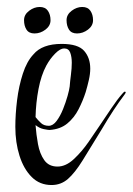

<svg xmlns="http://www.w3.org/2000/svg" viewBox="-20 -517 381 551"><path d="M128 14Q94 14 71 -9Q48 -32 36 -70Q24 -108 24 -153Q24 -189 29 -229.5Q34 -270 45.5 -305.5Q57 -341 76 -361Q101 -391 157 -391Q204 -391 221.5 -371Q239 -351 239 -320Q239 -305 235 -287.5Q231 -270 226 -253Q218 -228 205.5 -203.5Q193 -179 173 -162.5Q153 -146 122 -144Q118 -144 105.5 -146.5Q93 -149 82 -158Q84 -131 89 -103.5Q94 -76 107 -57.5Q120 -39 145 -39Q169 -39 192 -60.5Q215 -82 234 -109.5Q253 -137 265 -155Q282 -180 299 -205.5Q316 -231 331 -248Q336 -254 338 -254Q344 -254 337 -245Q306 -204 272 -146Q239 -92 217 -56.5Q195 -21 175 -3.5Q155 14 128 14ZM120 -156Q132 -156 142.5 -170Q153 -184 161 -204Q169 -224 174 -242Q179 -260 180 -269Q181 -283 183.5 -302Q186 -321 186 -337Q186 -354 181.5 -366Q177 -378 164 -378Q153 -378 138.5 -363.5Q124 -349 113 -329Q98 -301 90.5 -261.5Q83 -222 82 -181Q89 -172 97.5 -164Q106 -156 120 -156ZM201 -421Q185 -421 178 -432Q171 -443 171 -459Q171 -475 185.5 -486Q200 -497 216 -497Q232 -497 239.5 -486Q247 -475 247 -459Q247 -443 232.5 -432Q218 -421 201 -421ZM79 -421Q63 -421 56 -432Q49 -443 49 -459Q49 -475 63.5 -486Q78 -497 94 -497Q110 -497 117.5 -486Q125 -475 125 -459Q125 -443 110.5 -432Q96 -421 79 -421Z"/></svg>

Font: Festive
Style: Regular
Weight: 400
Designer: Robert E. Leuschke
Foundry: Robert E. Leuschke
Version: Version 1.101; ttfautohint (v1.8.3)